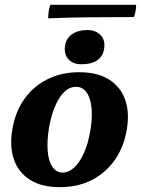

<svg xmlns="http://www.w3.org/2000/svg" viewBox="-20 -766 584 795"><path d="M227.5 9Q151.9 9 103.9 -21.7Q56 -52.4 37.5 -106.4Q19 -160.4 31 -230Q43.4 -303.6 81 -356.4Q118.7 -409.1 176.7 -438Q234.8 -467 308.4 -467Q382.5 -467 430.2 -437.5Q477.9 -408 497.4 -355.5Q516.9 -302.9 505.4 -232.3Q493.9 -159.2 456.1 -104.7Q418.2 -50.3 360.2 -20.6Q302.1 9 227.5 9ZM239.5 -51.5Q264.8 -51.5 287.4 -72.6Q309.9 -93.7 327.6 -132.8Q345.2 -171.9 354.2 -225.9Q367.5 -305.8 351.6 -356.1Q335.7 -406.5 294.4 -406.5Q255.6 -406.5 226.1 -360.4Q196.7 -314.3 183.3 -239Q173.8 -181.5 177.6 -139.4Q181.3 -97.3 197.5 -74.4Q213.7 -51.5 239.5 -51.5ZM317.5 -499.9Q282.5 -499.9 263.7 -520.3Q244.9 -540.8 248.9 -574.7Q253.4 -606.9 278.2 -624.3Q303 -641.6 342.2 -641.6Q376.6 -641.6 396.7 -620.4Q416.8 -599.2 411.2 -564.8Q406.7 -533 382.7 -516.5Q358.7 -499.9 317.5 -499.9ZM179.4 -690.2Q179.4 -700.9 181.4 -717.7Q183.4 -734.5 188.4 -746.1H543.7Q543.7 -735.6 541.7 -722Q539.7 -708.4 534.7 -695.3Q445.2 -695.3 356.4 -694.5Q267.6 -693.8 179.4 -690.2Z"/></svg>

Font: Vollkorn
Style: Italic
Weight: 400
Italic angle: -11°
Designer: Friedrich Althausen
Foundry: Friedrich Althausen
Version: Version 5.001